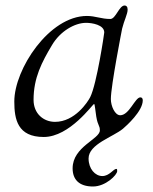

<svg xmlns="http://www.w3.org/2000/svg" viewBox="-20 -483 558 698"><path d="M32 -114C32 -49 44 15 139 15C234 15 317 -105 322 -105C325 -105 326 -83 330 -59C336 -24 343 -28 343 -9C343 23 244 50 244 129C244 169 267 195 318 195C364 195 406 153 406 139C406 134 406 131 403 131C392 131 378 157 352 157C326 157 302 131 302 93C302 41 391 15 427 -15C440 -26 499 -79 499 -118C499 -122 498 -129 490 -129C471 -129 450 -64 417 -64C398 -64 383 -97 383 -123C383 -171 424 -379 424 -379C431 -408 444 -432 444 -448C444 -459 439 -463 433 -463C413 -463 401 -414 381 -414C348 -414 327 -425 296 -425C159 -425 32 -232 32 -114ZM102 -120C102 -200 132 -257 169 -319C199 -370 252 -400 293 -400C314 -400 359 -393 359 -365C359 -362 332 -178 308 -130C299 -112 252 -40 180 -40C138 -40 102 -70 102 -120Z"/></svg>

Font: OFL Sorts Mill Goudy
Style: Italic
Weight: 500
Italic angle: -6°
Version: Version 003.000